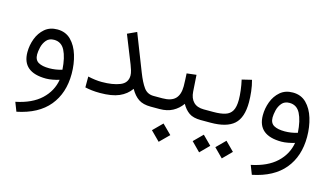

<svg xmlns="http://www.w3.org/2000/svg" viewBox="-82 -729 2203 1267"><g transform="rotate(15 1019.0 -95.5)"><path d="M308.1 -15.6Q290 -9.8 264.4 -4.9Q238.8 0 218.8 0Q55.2 0 55.2 -137.2Q55.2 -184.6 72 -229.5Q88.9 -274.4 123 -303.7Q157.2 -333 209 -333Q265.1 -333 301.8 -296.4Q338.4 -259.8 356.4 -200.7Q374.5 -141.6 374.5 -73.7Q374.5 58.6 302.7 145.5Q231 232.4 86.9 261.7L63 200.2Q172.9 177.7 233.9 120.6Q294.9 63.5 308.1 -15.6ZM308.6 -84.5Q303.2 -167 279.1 -214.1Q254.9 -261.2 205.1 -261.2Q171.4 -261.2 153.1 -239.5Q134.8 -217.8 127.9 -189Q121.1 -160.2 121.1 -139.6Q121.1 -101.6 147.2 -86.4Q173.3 -71.3 221.2 -71.3Q264.6 -71.3 308.6 -84.5Z M484.9 -85.4Q536.6 -73.7 579.6 -73.7Q654.3 -73.7 703.4 -93.3Q752.4 -112.8 752.4 -163.6Q752.4 -178.7 746.3 -199Q740.2 -219.2 734.4 -233.4L658.2 -424.3L720.7 -453.1L819.3 -201.2Q842.8 -140.6 867.2 -106.9Q891.6 -73.2 934.1 -73.2H954.6V0H934.1Q881.8 0 850.6 -21Q819.3 -42 795.4 -84.5Q766.1 -43 717 -21.7Q668 -0.5 586.9 -0.5Q556.2 -0.5 531.5 -3.4Q506.8 -6.3 484.9 -11.2Z M1290 0H1276.9Q1224.1 0 1195.3 -20.3Q1166.5 -40.5 1147 -76.2Q1121.6 -40.5 1084.2 -20.3Q1046.9 0 994.1 0H935.1V-73.2H994.1Q1055.2 -73.2 1082.5 -101.3Q1109.9 -129.4 1109.9 -186.5Q1109.9 -208 1108.6 -230.5Q1107.4 -252.9 1106.4 -273.4L1171.9 -281.2L1179.2 -168.9Q1182.1 -123 1206.8 -98.1Q1231.4 -73.2 1277.3 -73.2H1290ZM982.4 147.9 1044.9 85.4 1107.9 147.9 1044.9 210.4Z M1534.2 -344.2Q1544.4 -307.6 1548.8 -268.6Q1553.2 -229.5 1553.2 -195.8Q1553.2 -90.3 1502.9 -45.2Q1452.6 0 1343.3 0H1270.5V-73.2H1343.3Q1392.1 -73.2 1423.3 -83Q1454.6 -92.8 1469.5 -118.9Q1484.4 -145 1484.4 -194.3Q1484.4 -222.2 1480 -258.3Q1475.6 -294.4 1467.8 -328.1ZM1415.5 147.9 1475.6 87.9 1535.6 147.9 1475.6 208.5ZM1260.7 147.9 1320.8 87.9 1380.9 147.9 1320.8 208.5Z M1916.5 -15.6Q1898.4 -9.8 1872.8 -4.9Q1847.2 0 1827.1 0Q1663.6 0 1663.6 -137.2Q1663.6 -184.6 1680.4 -229.5Q1697.3 -274.4 1731.4 -303.7Q1765.6 -333 1817.4 -333Q1873.5 -333 1910.2 -296.4Q1946.8 -259.8 1964.8 -200.7Q1982.9 -141.6 1982.9 -73.7Q1982.9 58.6 1911.1 145.5Q1839.4 232.4 1695.3 261.7L1671.4 200.2Q1781.2 177.7 1842.3 120.6Q1903.3 63.5 1916.5 -15.6ZM1917 -84.5Q1911.6 -167 1887.5 -214.1Q1863.3 -261.2 1813.5 -261.2Q1779.8 -261.2 1761.5 -239.5Q1743.2 -217.8 1736.3 -189Q1729.5 -160.2 1729.5 -139.6Q1729.5 -101.6 1755.6 -86.4Q1781.7 -71.3 1829.6 -71.3Q1873 -71.3 1917 -84.5Z"/></g></svg>

Font: Vazir Light FD-UI
Style: Light-FD-UI
Weight: 300
Designer: Saber Rastikerdar
Foundry: Saber Rastikerdar
Version: Version 30.1.0